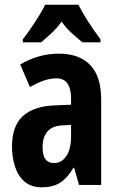

<svg xmlns="http://www.w3.org/2000/svg" viewBox="-20 -786 509 816"><path d="M230 -558Q317 -558 363.5 -509.5Q410 -461 410 -363V0H316L295 -73H292Q268 -31 237 -10.5Q206 10 158 10Q112 10 84 -14.5Q56 -39 43.5 -79Q31 -119 31 -163Q31 -250 76.5 -292Q122 -334 210 -338L282 -341V-370Q282 -408 267 -430.5Q252 -453 220 -453Q194 -453 167.5 -444Q141 -435 107 -416L66 -512Q144 -558 230 -558ZM244 -253Q202 -251 181.5 -227Q161 -203 161 -161Q161 -125 173.5 -109Q186 -93 210 -93Q242 -93 262 -123Q282 -153 282 -204V-255ZM313 -766Q330 -733 354.5 -694.5Q379 -656 407 -619V-606H330Q313 -621 287.5 -643Q262 -665 242 -694Q221 -665 195.5 -642Q170 -619 155 -606H77V-619Q92 -638 111 -665.5Q130 -693 146.5 -720Q163 -747 172 -766Z"/></svg>

Font: Noto Sans Telugu ExtraCondensed
Style: Bold
Weight: 700
Width: 2
Designer: Jelle Bosma - Monotype Design Team
Foundry: Monotype Imaging Inc.
Version: Version 2.005; ttfautohint (v1.8.4.7-5d5b)